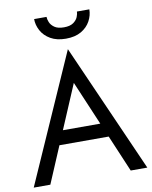

<svg xmlns="http://www.w3.org/2000/svg" viewBox="-99 -1008 859 1082"><g transform="rotate(-10 330.0 -467.5)"><path d="M243 -935Q243 -922 250 -904.5Q257 -887 276 -873.5Q295 -860 330 -860Q365 -860 384 -873.5Q403 -887 410 -904.5Q417 -922 417 -935H488Q488 -901 470.5 -868.5Q453 -836 418 -815.5Q383 -795 330 -795Q278 -795 242.5 -815.5Q207 -836 189.5 -868.5Q172 -901 172 -935ZM5 0 330 -735 655 0H560L471 -210H189L100 0ZM223 -290H437L330 -542Z"/></g></svg>

Font: Jost
Style: Regular
Weight: 400
Version: Version 3.710